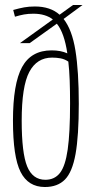

<svg xmlns="http://www.w3.org/2000/svg" viewBox="-20 -740 367 770"><path d="M99 -567H60L192 -662Q162 -685 114 -685Q93 -685 76.5 -682Q60 -679 40 -673L33 -700Q58 -707 77 -710.5Q96 -714 120 -714Q182 -714 219 -681L273 -720H311L235 -664Q269 -621 282.5 -537.5Q296 -454 296 -324Q296 -195 283 -122.5Q270 -50 240.5 -20Q211 10 160 10Q93 10 62.5 -50.5Q32 -111 32 -256Q32 -404 68.5 -471Q105 -538 187 -538Q224 -538 250 -526Q238 -608 208 -645ZM67 -256Q67 -126 89 -72.5Q111 -19 162 -19Q199 -19 220.5 -46.5Q242 -74 251.5 -140.5Q261 -207 261 -325Q261 -375 259.5 -417Q258 -459 254 -493Q239 -503 223 -506Q207 -509 189 -509Q128 -509 97.5 -451.5Q67 -394 67 -256Z"/></svg>

Font: Georama Condensed ExtraLight
Style: Regular
Weight: 200
Width: 3
Designer: Jean-Baptiste Levee
Foundry: Production Type
Version: Version 1.000